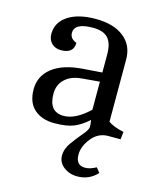

<svg xmlns="http://www.w3.org/2000/svg" viewBox="-104 -552 696 832"><g transform="rotate(15 244.0 -136.0)"><path d="M406 0Q361 0 331.5 37Q302 74 302 111Q302 159 344 159Q366 159 393 144L410 165Q374 204 321 204Q285 204 259.5 184Q234 164 234 133.5Q234 103 255.5 73.5Q277 44 298 19.5Q319 -5 319 -18Q319 -31 316 -48Q284 -19 252 -6Q220 7 164.5 7Q109 7 75 -23Q41 -53 41 -112.5Q41 -172 89 -209.5Q137 -247 228 -253L310 -259V-340Q310 -390 289 -413Q268 -436 221 -436Q138 -436 138 -391Q138 -365 168 -354Q168 -306 111 -306Q85 -306 69 -322Q53 -338 53 -364Q53 -415 98.5 -445.5Q144 -476 223.5 -476Q303 -476 349 -440Q395 -404 395 -340V-61Q418 -44 465 -34L461 0ZM129 -116Q129 -34 196 -34Q249 -34 310 -92V-218L230 -211Q183 -207 156 -181.5Q129 -156 129 -116Z"/></g></svg>

Font: Caladea
Style: Regular
Weight: 400
Designer: Carolina Giovagnoli and Andres Torresi
Foundry: Carolina Giovagnoli and Andres Torresi
Version: Version 1.002